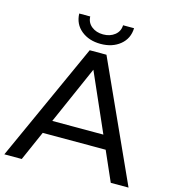

<svg xmlns="http://www.w3.org/2000/svg" viewBox="-128 -991 988 1096"><g transform="rotate(15 366.0 -443.5)"><path d="M204 -887H269Q270 -851 297.5 -829Q325 -807 366 -807Q407 -807 434.5 -829Q462 -851 463 -887H528Q526 -825 480.5 -788Q435 -751 366 -751Q297 -751 251.5 -788Q206 -825 204 -887ZM628 0 551 -175H179L102 0H-1L316 -700H415L733 0ZM214 -255H516L365 -598Z"/></g></svg>

Font: Montserrat
Style: Regular
Weight: 500
Designer: Julieta Ulanovsky
Foundry: Julieta Ulanovsky
Version: Version 7.200;PS 007.200;hotconv 1.0.88;makeotf.lib2.5.64775